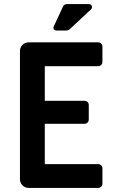

<svg xmlns="http://www.w3.org/2000/svg" viewBox="-20 -923 583 943"><path d="M78 -43V-672Q78 -690 90.5 -702.5Q103 -715 121 -715H462Q471 -715 477 -709Q483 -703 483 -694V-619Q483 -610 477 -604Q471 -598 462 -598H200V-428H395Q404 -428 410 -422Q416 -416 416 -407V-336Q416 -327 410 -321Q404 -315 395 -315H200V-117H462Q471 -117 477 -111Q483 -105 483 -96V-21Q483 -12 477 -6Q471 0 462 0H121Q103 0 90.5 -12.5Q78 -25 78 -43ZM244 -793 289 -890Q291 -896 297 -899.5Q303 -903 309 -903H417Q424 -903 428 -898.5Q432 -894 432 -888Q432 -882 427 -877L324 -781Q316 -773 303 -773H257Q249 -773 244.5 -779Q240 -785 244 -793Z"/></svg>

Font: Miriam Libre
Style: Bold
Weight: 700
Designer: Michal Sahar
Foundry: Hagilda
Version: Version 1.001